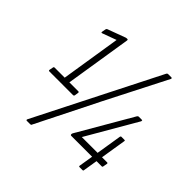

<svg xmlns="http://www.w3.org/2000/svg" viewBox="-181 -835 1015 1015"><g transform="rotate(45 326.5 -327.5)"><path d="M60 -245Q54 -245 55 -252L59 -273Q60 -279 66 -279H141L194 -614L115 -585Q108 -583 109 -590L113 -612Q114 -618 120 -620L220 -657Q224 -658 227 -658H230Q236 -658 235 -651L176 -279H243Q249 -279 248 -272L245 -252Q244 -245 237 -245ZM161 24Q154 24 157 16L337 -340L506 -674Q509 -679 514 -679H538Q541 -679 542.5 -677.5Q544 -676 543 -672L368 -329L194 19Q193 24 186 24ZM531 0Q525 0 526 -6L539 -86H383Q377 -86 377 -93V-95Q378 -100 382 -106L555 -404Q559 -410 563 -410H587Q590 -410 590.5 -408.5Q591 -407 590 -402L427 -121H545L568 -264Q569 -270 574 -270H596Q603 -270 601 -264L578 -121H616Q622 -121 621 -115L617 -92Q616 -86 612 -86H572L559 -6Q559 0 553 0Z"/></g></svg>

Font: Sofia Sans Condensed ExtraLight
Style: Italic
Weight: 250
Italic angle: -9°
Version: Version 4.100